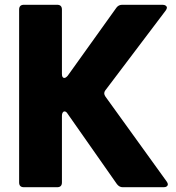

<svg xmlns="http://www.w3.org/2000/svg" viewBox="-20 -783 735 803"><path d="M80 0Q60 0 60 -20V-743Q60 -763 80 -763H219Q239 -763 239 -743V-474Q239 -457 249 -457Q255 -457 263 -466L467 -751Q476 -763 491 -763H660Q668 -763 673 -759.5Q678 -756 678 -751Q678 -746 673 -739L422 -407Q416 -400 416 -392Q416 -386 421 -379L677 -24Q682 -17 682 -12Q682 -7 677.5 -3.5Q673 0 665 0H493Q479 0 469 -13L263 -307Q257 -317 250 -317Q245 -317 242 -312Q239 -307 239 -299V-20Q239 0 219 0Z"/></svg>

Font: Open Sauce Two Black
Style: Regular
Weight: 900
Designer: Alfredo Marco Pradil
Foundry: Creative Sauce Fz LLC
Version: Version 1.477